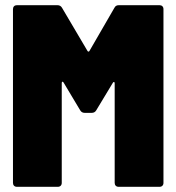

<svg xmlns="http://www.w3.org/2000/svg" viewBox="-20 -720 680 740"><path d="M421 -690 325 -524C323 -520 319 -520 317 -524L219 -690C215 -697 209 -700 201 -700H45C36 -700 30 -694 30 -685V-15C30 -6 36 0 45 0H203C212 0 218 -6 218 -15V-400C218 -406 222 -407 225 -402L289 -295C293 -288 299 -285 307 -285H333C341 -285 347 -288 351 -295L415 -401C418 -406 422 -405 422 -399V-15C422 -6 428 0 437 0H595C604 0 610 -6 610 -15V-685C610 -694 604 -700 595 -700H439C431 -700 425 -698 421 -690Z"/></svg>

Font: Barlow Semi Condensed Black
Style: Regular
Weight: 900
Width: 4
Designer: Jeremy Tribby
Foundry: Tribby Type
Version: Version 1.408;PS 001.408;hotconv 1.0.88;makeotf.lib2.5.64775